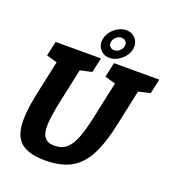

<svg xmlns="http://www.w3.org/2000/svg" viewBox="-155 -997 1031 1127"><g transform="rotate(20 361.0 -433.0)"><path d="M580.7 -336Q554.7 -212 514.7 -136Q474.7 -60 412 -26Q349.3 8 254 8Q158.7 8 110.5 -26Q62.3 -60 54.8 -136Q47.3 -212 73.3 -336H216.3Q199.3 -254 196.2 -199.8Q193 -145.7 211.5 -118.8Q230 -92 275.7 -92Q322.3 -92 351.7 -118.8Q381 -145.7 400.8 -199.8Q420.7 -254 437.7 -336ZM508.7 -667H651.7L580.7 -336H437.7ZM216.3 -336H73.3L144.3 -667H287.3ZM74.3 -667H154.3L148.3 -548.7L54.3 -575.3ZM438.7 -667H518.7L512.7 -548.7L418.7 -575.3ZM559.7 -542.7 641.7 -667H721.7L701.7 -575.3ZM195.3 -542.7 277.3 -667H357.3L337.3 -575.3ZM328.8 -780.5Q334.7 -806.3 351.6 -827.2Q368.5 -848.1 392.4 -860.9Q416.3 -873.7 442 -873.7Q480 -873.7 501.7 -846.2Q523.3 -818.7 515.7 -780.3Q510.3 -755.3 493 -734.2Q475.7 -713 451.9 -700Q428.1 -687 402.6 -687Q364.3 -687 342.5 -715Q320.7 -743 328.8 -780.5ZM379.7 -779.8Q375.7 -763.3 385.5 -751Q395.3 -738.7 413 -738.7Q430.3 -738.7 445 -751Q459.7 -763.3 463.7 -779.8Q467.7 -798 457.8 -810.3Q447.9 -822.7 430.9 -822.7Q413 -822.7 398.3 -810.3Q383.7 -798 379.7 -779.8Z"/></g></svg>

Font: Epunda Slab Light
Style: Italic
Weight: 300
Italic angle: -12°
Designer: Simon Atzbach
Foundry: typofactur
Version: Version 1.102